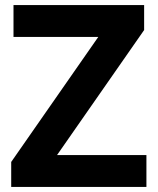

<svg xmlns="http://www.w3.org/2000/svg" viewBox="-20 -734 619 754"><path d="M555 0V-125H204L546 -616V-714H33V-589H366L24 -98V0Z"/></svg>

Font: Noto Sans Javanese
Style: Bold
Weight: 700
Designer: Monotype Design Team
Foundry: Monotype Imaging Inc.
Version: Version 2.005